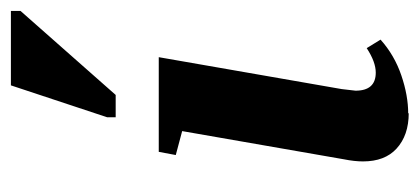

<svg xmlns="http://www.w3.org/2000/svg" viewBox="-234 -544 788 361"><g transform="rotate(-90 160.5 -363.0)"><path d="M128 10 129 11Q87 11 62 -12Q38 -34 38 -75Q38 -91 42 -111L95 -415L50 -427L56 -459H234L174 -115L171 -89Q171 -51 205 -51Q225 -51 251 -68L267 -42Q238 -16 200 -3Q162 10 128 10ZM121 -540V-556L181 -737H321V-719L163 -540Z"/></g></svg>

Font: Libra Serif Modern
Style: Bold Italic
Weight: 700
Italic angle: -12°
Designer: Stefan Peev, Context Ltd
Foundry: Stefan Peev, Context Ltd
Version: Version 1.000